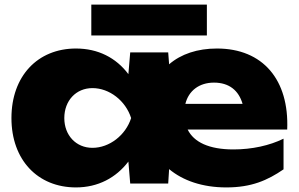

<svg xmlns="http://www.w3.org/2000/svg" viewBox="-20 -802 1307 839"><path d="M715 0 719 -63C779 -13 864 17 969 17C1079 17 1149 -14 1219 -62V-196C1158 -166 1081 -149 1000 -149C893 -149 827 -181 800 -236H1235C1244 -453 1129 -590 928 -590C843 -590 771 -566 719 -521L715 -573H549L541 -478C487 -550 408 -590 312 -590C144 -590 30 -469 30 -286C30 -104 144 17 312 17C408 17 487 -25 541 -96L549 0ZM884 -647V-782H379V-647ZM261 -286C261 -362 312 -417 384 -417C458 -417 529 -362 553 -286C529 -211 458 -156 384 -156C312 -156 261 -211 261 -286ZM915 -441C981 -441 1023 -407 1040 -348H790C804 -405 850 -441 915 -441Z"/></svg>

Font: Bounded ExtBd
Style: Regular
Weight: 800
Designer: Vlad Churkin
Version: Version 3.0